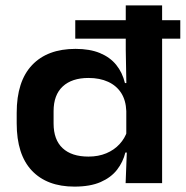

<svg xmlns="http://www.w3.org/2000/svg" viewBox="-20 -680 690 713"><path d="M259.5 -536.5V-605H649.5V-536.5ZM256.5 13Q154.5 13 98.2 -46.5Q42 -106 42 -222V-261Q42 -378 99 -438.2Q156 -498.5 260.5 -498.5Q313.5 -498.5 351 -483Q388.5 -467.5 411.5 -439.2Q434.5 -411 444 -371.5H485L449 -267.5Q447.5 -307.5 430 -334.8Q412.5 -362 381.5 -376.2Q350.5 -390.5 308.5 -390.5Q247 -390.5 213 -359Q179 -327.5 179 -267V-221.5Q179 -161 212.5 -129.8Q246 -98.5 308.5 -98.5Q345.5 -98.5 374.8 -110.8Q404 -123 424 -144.8Q444 -166.5 452.5 -193.5L487 -113.5H445.5Q437 -78.5 414.8 -49.8Q392.5 -21 353.8 -4Q315 13 256.5 13ZM446.5 0 451.5 -130.5 449 -161V-332L449.5 -354.5L447 -494.5V-660H582V0Z"/></svg>

Font: AnekLatin_SemiExpandedSemiBold
Style: Regular
Weight: 600
Width: 6
Designer: Yesha Goshar
Foundry: Ek Type
Version: Version 1.003